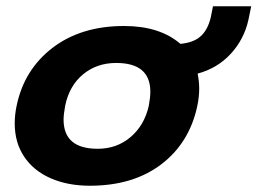

<svg xmlns="http://www.w3.org/2000/svg" viewBox="-20 -578 822 613"><path d="M27 -184Q27 -212 33 -240Q57 -356 148 -425.5Q239 -495 376 -495Q490 -495 556 -438Q599 -442 621.5 -463Q644 -484 653 -523L660 -558H782L773 -514Q759 -452 716.5 -406Q674 -360 611 -343Q616 -318 616 -295Q616 -269 610 -240Q585 -122 495 -53.5Q405 15 267 15Q196 15 141.5 -9Q87 -33 57 -78Q27 -123 27 -184ZM455 -240Q460 -267 460 -285Q460 -377 351 -377Q289 -377 245 -340.5Q201 -304 188 -240Q183 -213 183 -196Q183 -103 292 -103Q353 -103 397 -140.5Q441 -178 455 -240Z"/></svg>

Font: Prompt Semibold
Style: Italic
Weight: 600
Italic angle: -12°
Designer: Katatrad Team
Foundry: CadsonDemak
Version: Version 1.000